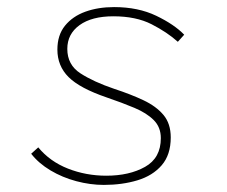

<svg xmlns="http://www.w3.org/2000/svg" viewBox="-20 -510 640 542"><path d="M273 12Q235 12 195.5 1.5Q156 -9 122.5 -29Q89 -49 68 -76L88 -94Q121 -54 172 -34Q223 -14 280 -14Q345 -14 389.5 -39Q434 -64 434 -120Q434 -151 414 -171Q394 -191 359.5 -205.5Q325 -220 281 -235Q205 -261 173.5 -292.5Q142 -324 142 -370Q142 -411 163.5 -437.5Q185 -464 221 -477Q257 -490 302 -490Q370 -490 421 -465.5Q472 -441 500 -412L482 -392Q452 -419 408 -441.5Q364 -464 300 -464Q239 -464 204.5 -439Q170 -414 170 -372Q170 -327 207 -303Q244 -279 303 -259Q349 -244 385 -227Q421 -210 441.5 -185.5Q462 -161 462 -122Q462 -73 436.5 -43.5Q411 -14 368 -1Q325 12 273 12Z"/></svg>

Font: Source Code Pro ExtraLight ExtraLight
Style: Italic
Weight: 250
Italic angle: -11°
Monospace: yes
Version: Version 1.016;hotconv 1.0.116;makeotfexe 2.5.65601